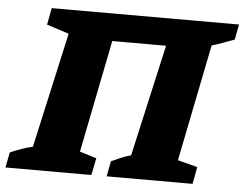

<svg xmlns="http://www.w3.org/2000/svg" viewBox="-84 -716 986 775"><g transform="rotate(5 409.5 -328.5)"><path d="M350 -546 259 -90 327 -69 313 0H-35L-23 -62Q0 -72 22.5 -80Q45 -88 68 -93L172 -560L82 -589L95 -657H854L842 -595Q818 -586 796 -578Q774 -570 751 -563L656 -90L736 -69L723 0H375L387 -62Q406 -71 426 -79.5Q446 -88 466 -93L568 -546Z"/></g></svg>

Font: Piazzolla SC ExtraBold
Style: Italic
Weight: 800
Italic angle: -11.3°
Designer: Juan Pablo del Peral
Foundry: Huerta Tipografica
Version: Version 1.330